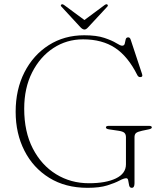

<svg xmlns="http://www.w3.org/2000/svg" viewBox="-20 -883 782 920"><path d="M624.5 -5Q624.5 17 611.5 17Q601.5 17 598.8 5.5Q596 -6 594.5 -17.5Q593 -29 585 -29Q573.5 -29 552 -17.5Q530.5 -6 493.8 5.5Q457 17 399.5 17Q293.5 17 216.2 -30.8Q139 -78.5 97 -161Q55 -243.5 55 -347.5Q55 -454 97.2 -536.8Q139.5 -619.5 213.8 -666.8Q288 -714 383.5 -714Q442.5 -714 479.8 -701.5Q517 -689 537 -676.5Q557 -664 565 -664Q575.5 -664 577.8 -674Q580 -684 582.2 -694Q584.5 -704 594.5 -704Q602.5 -704 606 -693.5L660.5 -529Q666 -513.5 651.5 -513.5Q643 -513.5 638 -523Q593.5 -612.5 531.5 -653.5Q469.5 -694.5 378 -694.5Q299.5 -694.5 235.8 -652.8Q172 -611 134 -536.2Q96 -461.5 96 -362Q96 -251.5 137.2 -171.5Q178.5 -91.5 248.8 -48.2Q319 -5 406 -5Q487.5 -5 535.5 -28.2Q583.5 -51.5 583.5 -95.5V-225.5Q583.5 -239.5 576 -246.5Q568.5 -253.5 547.5 -256.5L503.5 -263Q487.5 -265 487.5 -272.5Q487.5 -280 502 -280H693.5Q707.5 -280 707.5 -272.5Q707.5 -266 692 -263L661 -256.5Q640 -252 632.2 -245.8Q624.5 -239.5 624.5 -225.5ZM403 -753Q393 -741.5 385 -741.5Q375.5 -741.5 365 -753L275 -850.5Q268 -857.5 274.5 -861.5Q279 -864.5 287 -859L384.5 -787L481.5 -859Q489.5 -864.5 494 -861.5Q500 -857.5 493.5 -850.5Z"/></svg>

Font: Fraunces 9pt Thin
Style: Regular
Weight: 100
Version: Version 1.000;[b76b70a41]